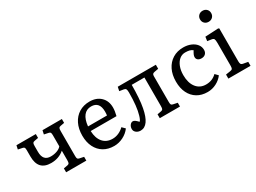

<svg xmlns="http://www.w3.org/2000/svg" viewBox="-45 -1378 2687 2017"><g transform="rotate(-30 1298.5 -369.5)"><path d="M336 0V-47L384 -56Q400 -59 405 -68.5Q410 -78 410 -104V-219Q344 -162 250 -162Q94 -162 94 -331V-407Q94 -430 89 -438.5Q84 -447 69 -450L16 -461L26 -507H261V-460L213 -451Q197 -448 192 -438.5Q187 -429 187 -403V-334Q187 -224 281 -224Q322 -224 357.5 -237Q393 -250 410 -272V-407Q410 -430 405 -438.5Q400 -447 385 -450L332 -461L342 -507H577V-460L529 -451Q513 -448 508 -438.5Q503 -429 503 -403V-100Q503 -78 508 -69Q513 -60 528 -57L581 -46V0Z M914 14Q841 14 787.5 -18Q734 -50 704.5 -109Q675 -168 675 -247Q675 -330 705.5 -391.5Q736 -453 791 -487Q846 -521 919 -521Q1002 -521 1052.5 -472.5Q1103 -424 1103 -344Q1103 -302 1089 -246H776Q779 -158 821.5 -109Q864 -60 937 -60Q975 -60 1011 -76Q1047 -92 1075 -120L1110 -85Q1076 -39 1023 -12.5Q970 14 914 14ZM776 -302H1006Q1009 -322 1009 -348Q1009 -468 908 -468Q851 -468 817.5 -425.5Q784 -383 776 -302Z M1235 13Q1203 13 1181.5 -4.5Q1160 -22 1160 -48Q1160 -75 1175 -94.5Q1190 -114 1210 -114Q1222 -114 1235 -105Q1248 -96 1270 -73Q1285 -86 1298 -130Q1327 -225 1327 -395Q1327 -425 1321 -436.5Q1315 -448 1297 -451L1245 -459L1255 -507H1717V-458L1668 -449Q1652 -446 1645.5 -438.5Q1639 -431 1639 -414V-100Q1639 -77 1644 -68.5Q1649 -60 1664 -57L1717 -46V0H1472V-47L1520 -56Q1536 -59 1541 -68.5Q1546 -78 1546 -104V-451H1392Q1392 -373 1387 -301Q1382 -229 1372 -179Q1336 13 1235 13Z M2047 14Q1975 14 1922 -18Q1869 -50 1840 -108.5Q1811 -167 1811 -247Q1811 -330 1841.5 -391.5Q1872 -453 1927 -487Q1982 -521 2055 -521Q2106 -521 2146.5 -504Q2187 -487 2210.5 -457.5Q2234 -428 2234 -390Q2234 -360 2216 -342.5Q2198 -325 2168 -325Q2140 -325 2124.5 -338Q2109 -351 2109 -373Q2109 -385 2115 -400Q2121 -415 2137 -441Q2118 -455 2098 -460Q2078 -465 2047 -465Q2008 -465 1977.5 -440Q1947 -415 1929.5 -370.5Q1912 -326 1912 -268Q1912 -173 1955 -118Q1998 -63 2072 -63Q2149 -63 2201 -115L2235 -80Q2203 -37 2153 -11.5Q2103 14 2047 14Z M2424 -620Q2395 -620 2376 -638.5Q2357 -657 2357 -686Q2357 -715 2376 -734Q2395 -753 2424 -753Q2454 -753 2473 -734.5Q2492 -716 2492 -687Q2492 -658 2473 -639Q2454 -620 2424 -620ZM2304 0V-49L2361 -58Q2381 -61 2386.5 -71Q2392 -81 2392 -109V-382Q2392 -418 2385.5 -430Q2379 -442 2356 -445L2308 -452L2315 -502L2473 -510L2485 -505V-105Q2485 -86 2490 -74Q2495 -62 2517 -58L2573 -48V0Z"/></g></svg>

Font: Literata 12pt
Style: Regular
Weight: 400
Designer: Latin by Veronika Burian and Jose Scaglione. Greek by Irene Vlachou. Cyrillic by Vera Evstafieva.
Foundry: TypeTogether
Version: Version 3.002